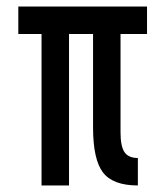

<svg xmlns="http://www.w3.org/2000/svg" viewBox="-20 -567 506 587"><path d="M107 0H191V-463H264.5V-177.5Q264.5 -79 295 -39.5Q325.5 0 401.5 0V-84Q372.5 -84 360.5 -102Q348.5 -120 348.5 -162.5V-463H429.5V-547H36V-463H107Z"/></svg>

Font: League Gothic SemiCondensed
Style: Regular
Weight: 400
Width: 4
Designer: The League of Moveable Type
Version: Version 1.600; ttfautohint (v1.8.3)